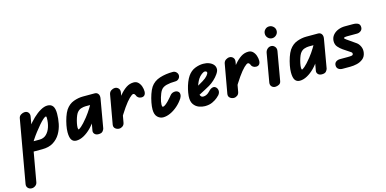

<svg xmlns="http://www.w3.org/2000/svg" viewBox="-154 -1116 3967 1975"><g transform="rotate(-15 1829.0 -128.5)"><path d="M-15 360Q-40 360 -55.5 343.5Q-71 327 -67 302L51 -368Q55 -391 75.5 -403.5Q96 -416 116 -416Q141 -416 154.5 -398Q168 -380 163 -355L45 312Q41 334 23 347Q5 360 -15 360ZM434 -315Q434 -263 423 -208Q412 -153 384.5 -106Q357 -59 310 -29.5Q263 0 191 0H64V-103H191Q234 -103 263 -130.5Q292 -158 306.5 -202.5Q321 -247 321 -298Q321 -303 320 -309.5Q319 -316 314 -316Q304 -316 284 -298.5Q264 -281 238.5 -251.5Q213 -222 186 -187Q159 -152 135.5 -116Q112 -80 96 -50H34Q42 -99 67.5 -151Q93 -203 128.5 -251Q164 -299 204.5 -337.5Q245 -376 285 -398.5Q325 -421 358 -421Q396 -421 415 -396Q434 -371 434 -315Z M556 5Q522 5 505 -20Q488 -45 488 -101Q488 -133 496 -175Q504 -217 518 -258.5Q532 -300 550 -328Q585 -379 636 -397.5Q687 -416 736 -416H839V-312H736Q714 -312 687 -303.5Q660 -295 640 -266Q629 -248 620 -221Q611 -194 605.5 -167Q600 -140 600 -121Q600 -117 601.5 -108.5Q603 -100 607 -100Q612 -100 636.5 -120Q661 -140 708 -198Q742 -241 767.5 -283Q793 -325 816 -366H897Q881 -331 860.5 -296.5Q840 -262 818.5 -228Q797 -194 776 -159Q750 -115 713 -77.5Q676 -40 635 -17.5Q594 5 556 5ZM792 0Q764 0 750 -16Q736 -32 740 -52L784 -299V-416H861Q885 -416 898 -398Q911 -380 906 -350L853 -44Q850 -31 837 -15.5Q824 0 792 0Z M1317 -251Q1297 -251 1282.5 -261.5Q1268 -272 1263 -290Q1261 -295 1255.5 -301Q1250 -307 1242 -307Q1229 -307 1200 -279Q1171 -251 1131.5 -195Q1092 -139 1044 -55L1056 -239Q1092 -290 1126.5 -331.5Q1161 -373 1197.5 -397Q1234 -421 1277 -421Q1306 -421 1325 -402Q1344 -383 1353 -356Q1362 -329 1362 -304Q1362 -279 1350.5 -265Q1339 -251 1317 -251ZM1012 0Q989 0 971 -15Q953 -30 957 -57L1012 -367Q1017 -391 1036.5 -403.5Q1056 -416 1075 -416Q1098 -416 1113.5 -399Q1129 -382 1124 -353L1070 -49Q1066 -25 1049 -12.5Q1032 0 1012 0Z M1480 5Q1446 5 1419.5 -20.5Q1393 -46 1393 -101Q1393 -133 1401 -175Q1409 -217 1423 -258.5Q1437 -300 1455 -328Q1490 -380 1554 -400.5Q1618 -421 1694 -421Q1716 -421 1731 -405.5Q1746 -390 1746 -371Q1746 -350 1731 -335Q1716 -320 1694 -320Q1642 -320 1600 -309.5Q1558 -299 1539 -270Q1530 -257 1522.5 -238Q1515 -219 1508.5 -198Q1502 -177 1498.5 -157.5Q1495 -138 1495 -124Q1495 -120 1496.5 -110.5Q1498 -101 1505 -101Q1516 -101 1532.5 -113.5Q1549 -126 1565.5 -143Q1582 -160 1594.5 -175Q1607 -190 1611 -195Q1627 -215 1652.5 -219Q1678 -223 1694 -211Q1710 -200 1710.5 -179.5Q1711 -159 1699 -139Q1671 -96 1633.5 -63.5Q1596 -31 1556 -13Q1516 5 1480 5Z M1924 5Q1894 5 1860.5 -7.5Q1827 -20 1805.5 -51.5Q1784 -83 1788 -139Q1791 -173 1799.5 -209.5Q1808 -246 1821.5 -280Q1835 -314 1852 -339Q1884 -385 1929 -403Q1974 -421 2017 -421Q2052 -421 2080 -410Q2108 -399 2124.5 -379.5Q2141 -360 2141 -333Q2141 -312 2121.5 -283Q2102 -254 2073 -227.5Q2044 -201 2016 -185Q1996 -174 1968.5 -159Q1941 -144 1908.5 -127.5Q1876 -111 1841 -95L1855 -187Q1866 -192 1886 -203Q1906 -214 1927.5 -227Q1949 -240 1965 -249Q2001 -271 2018 -291.5Q2035 -312 2035 -324Q2035 -331 2028 -335.5Q2021 -340 2013 -340Q1999 -340 1977.5 -323.5Q1956 -307 1941 -284Q1928 -264 1918 -239Q1908 -214 1902 -188Q1896 -162 1896 -140Q1896 -126 1905 -110.5Q1914 -95 1933 -95Q1948 -95 1961.5 -100.5Q1975 -106 1986 -114.5Q1997 -123 2004 -131Q2023 -153 2044.5 -159.5Q2066 -166 2082 -152Q2098 -139 2100.5 -115.5Q2103 -92 2085 -69Q2080 -63 2059.5 -45Q2039 -27 2005 -11Q1971 5 1924 5Z M2538 -251Q2518 -251 2503.5 -261.5Q2489 -272 2484 -290Q2482 -295 2476.5 -301Q2471 -307 2463 -307Q2450 -307 2421 -279Q2392 -251 2352.5 -195Q2313 -139 2265 -55L2277 -239Q2313 -290 2347.5 -331.5Q2382 -373 2418.5 -397Q2455 -421 2498 -421Q2527 -421 2546 -402Q2565 -383 2574 -356Q2583 -329 2583 -304Q2583 -279 2571.5 -265Q2560 -251 2538 -251ZM2233 0Q2210 0 2192 -15Q2174 -30 2178 -57L2233 -367Q2238 -391 2257.5 -403.5Q2277 -416 2296 -416Q2319 -416 2334.5 -399Q2350 -382 2345 -353L2291 -49Q2287 -25 2270 -12.5Q2253 0 2233 0Z M2674 0Q2651 0 2636 -16Q2621 -32 2625 -58L2678 -362Q2683 -386 2700 -401Q2717 -416 2739 -416Q2762 -416 2778.5 -397Q2795 -378 2790 -349L2737 -44Q2733 -20 2713.5 -10Q2694 0 2674 0ZM2772 -491Q2747 -491 2728.5 -509.5Q2710 -528 2710 -554Q2710 -580 2728 -598.5Q2746 -617 2772 -617Q2797 -617 2816.5 -599Q2836 -581 2836 -554Q2836 -528 2817 -509.5Q2798 -491 2772 -491Z M2935 5Q2901 5 2884 -20Q2867 -45 2867 -101Q2867 -133 2875 -175Q2883 -217 2897 -258.5Q2911 -300 2929 -328Q2964 -379 3015 -397.5Q3066 -416 3115 -416H3218V-312H3115Q3093 -312 3066 -303.5Q3039 -295 3019 -266Q3008 -248 2999 -221Q2990 -194 2984.5 -167Q2979 -140 2979 -121Q2979 -117 2980.5 -108.5Q2982 -100 2986 -100Q2991 -100 3015.5 -120Q3040 -140 3087 -198Q3121 -241 3146.5 -283Q3172 -325 3195 -366H3276Q3260 -331 3239.5 -296.5Q3219 -262 3197.5 -228Q3176 -194 3155 -159Q3129 -115 3092 -77.5Q3055 -40 3014 -17.5Q2973 5 2935 5ZM3171 0Q3143 0 3129 -16Q3115 -32 3119 -52L3163 -299V-416H3240Q3264 -416 3277 -398Q3290 -380 3285 -350L3232 -44Q3229 -31 3216 -15.5Q3203 0 3171 0Z M3472 0H3390Q3364 0 3346.5 -13Q3329 -26 3329 -51Q3329 -77 3347 -90Q3365 -103 3391 -103H3472Q3502 -103 3515.5 -106Q3529 -109 3530 -120Q3532 -128 3528.5 -133.5Q3525 -139 3517 -144L3442 -194Q3417 -211 3395 -236Q3373 -261 3374 -301Q3376 -337 3398 -363Q3420 -389 3454 -402.5Q3488 -416 3526 -416H3611Q3646 -416 3666 -404.5Q3686 -393 3686 -364Q3686 -339 3667.5 -325Q3649 -311 3627 -311H3526Q3507 -311 3496.5 -308.5Q3486 -306 3486 -302Q3486 -298 3490 -293.5Q3494 -289 3504 -282L3600 -215Q3621 -200 3635 -169.5Q3649 -139 3643 -103Q3636 -62 3608 -39.5Q3580 -17 3543.5 -8.5Q3507 0 3472 0Z"/></g></svg>

Font: Edu QLD Beginner
Style: Bold
Weight: 700
Designer: Tina and Corey Anderson
Foundry: Google for Education
Version: Version 1.003